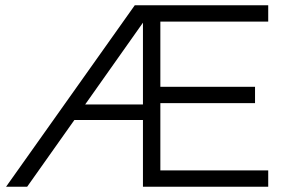

<svg xmlns="http://www.w3.org/2000/svg" viewBox="-20 -708 1086 728"><path d="M997 -62H588V-317H947V-379H588V-626H997V-688H491L3 0H83L262 -253H522V0H997ZM303 -312 522 -622V-312Z"/></svg>

Font: Roundo
Style: Regular
Weight: 400
Designer: Shiva Nallaperumal
Foundry: Indian Type Foundry
Version: Version 2.000